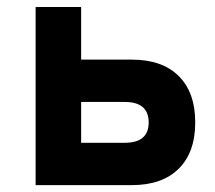

<svg xmlns="http://www.w3.org/2000/svg" viewBox="-20 -538 626 558"><path d="M83.5 0V-517.6H215.8V-364.7H363.3Q451.2 -364.7 499.3 -317.1Q547.4 -269.5 547.4 -182.1Q547.4 -95.2 499.3 -47.6Q451.2 0 363.3 0ZM215.8 -123H342.3Q412.1 -123 412.1 -182.1Q412.1 -241.7 342.3 -241.7H215.8Z"/></svg>

Font: Cascadia Code NF
Style: Bold
Weight: 700
Monospace: yes
Designer: Aaron Bell
Foundry: Saja Typeworks
Version: Version 2404.023; ttfautohint (v1.8.4)